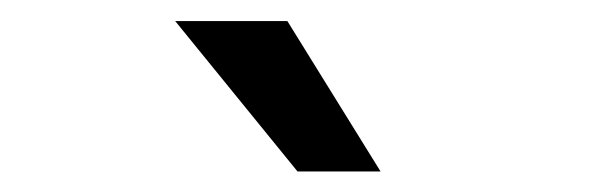

<svg xmlns="http://www.w3.org/2000/svg" viewBox="-20 -738 587 184"><path d="M265.1 -573.7 147.9 -717.8H255.4L344.7 -573.7Z"/></svg>

Font: Varta
Style: Bold
Weight: 700
Designer: Joana Correia, Viktoriya Grabowska, Eben Sorkin
Foundry: Sorkin Type
Version: Version 1.002; ttfautohint (v1.3) -l 8 -r 24 -G 200 -x 12 -H